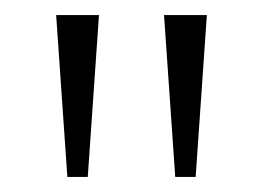

<svg xmlns="http://www.w3.org/2000/svg" viewBox="-20 -718 345 252"><path d="M251.5 -698.2 236.8 -485.8H210L195.3 -698.2ZM109.9 -698.2 95.2 -485.8H68.4L53.7 -698.2Z"/></svg>

Font: Voltera Light
Style: Light
Weight: 300
Designer: Bernd Montag
Version: Version 1.301